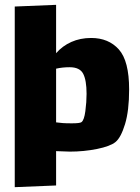

<svg xmlns="http://www.w3.org/2000/svg" viewBox="-20 -627 580 794"><path d="M514 -257Q514 -169 497 -113.5Q480 -58 458 -40Q436 -22 381.5 -11Q327 0 269 0Q252 0 212 -2V140L41 147V-600L212 -607V-407Q238 -437 275 -453.5Q312 -470 357 -470Q429 -470 471.5 -422.5Q514 -375 514 -257ZM338 -239Q338 -295 324 -322Q310 -349 268 -349Q238 -349 212 -343V-121L240 -118Q253 -117 277 -117Q311 -117 317 -122Q328 -130 333 -167.5Q338 -205 338 -239Z"/></svg>

Font: Lalezar
Style: Regular
Weight: 400
Designer: Borna Izadpanah
Foundry: Borna Izadpanah
Version: Version 1.003